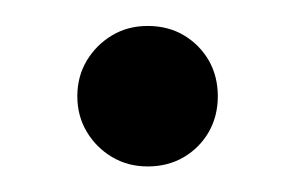

<svg xmlns="http://www.w3.org/2000/svg" viewBox="-20 -120 228 148"><path d="M93.8 8.3Q78.5 8.3 66.3 1Q54.2 -6.2 46.9 -18.4Q39.6 -30.6 39.6 -45.8Q39.6 -61.1 46.9 -73.3Q54.2 -85.4 66.3 -92.7Q78.5 -100 93.8 -100Q109.7 -100 121.9 -92.7Q134 -85.4 141 -73.3Q147.9 -61.1 147.9 -45.8Q147.9 -30.6 141 -18.4Q134 -6.2 121.9 1Q109.7 8.3 93.8 8.3Z"/></svg>

Font: Afacad Flux
Style: Regular
Weight: 400
Designer: Kristian Moeller
Foundry: Dicotype
Version: Version 1.100